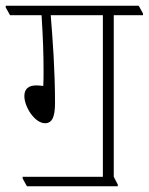

<svg xmlns="http://www.w3.org/2000/svg" viewBox="-44 -642 519 670"><path d="M50 8H367V2L353 -25V-589H455V-595L440 -622H-24V-616L-9 -589H101C106 -512 108 -453 108 -398C108 -381 108 -357 107 -342C99 -343 90 -344 83 -344C55 -344 41 -331 41 -307C41 -268 78 -212 113 -212C139 -212 148 -236 148 -283C148 -395 140 -503 133 -589H315V-25H35V-19Z"/></svg>

Font: Noto Serif Devanagari Condensed ExtraLight
Style: Regular
Weight: 200
Width: 3
Designer: Universal Thirst, Indian Type Foundry and the Monotype Design Team
Foundry: Monotype Imaging Inc.
Version: Version 2.004